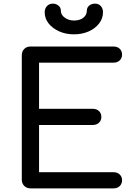

<svg xmlns="http://www.w3.org/2000/svg" viewBox="-20 -1037 737 1057"><path d="M148 0Q127 0 113.5 -13.5Q100 -27 100 -48V-733Q100 -754 113.5 -767.5Q127 -781 148 -781H605Q626 -781 639 -768.5Q652 -756 652 -736Q652 -717 639 -704.5Q626 -692 605 -692H195V-438H491Q512 -438 525 -425.5Q538 -413 538 -393Q538 -374 525 -361.5Q512 -349 491 -349H195V-89H605Q626 -89 639 -76.5Q652 -64 652 -45Q652 -25 639 -12.5Q626 0 605 0ZM387 -848Q343 -848 306.5 -864Q270 -880 248 -907.5Q226 -935 226 -970Q226 -990 238.5 -1003.5Q251 -1017 271 -1017Q288 -1017 301.5 -1006.5Q315 -996 315 -978Q315 -955 337 -939.5Q359 -924 387 -924Q420 -924 439 -939.5Q458 -955 458 -978Q458 -996 471.5 -1006.5Q485 -1017 503 -1017Q523 -1017 535 -1003.5Q547 -990 547 -970Q547 -935 525 -907Q503 -879 467 -863.5Q431 -848 387 -848Z"/></svg>

Font: Comfortaa SemiBold
Style: Regular
Weight: 600
Designer: Johan Aakerlund
Foundry: Johan Aakerlund
Version: Version 3.104; ttfautohint (v1.8.1.43-b0c9)